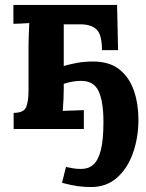

<svg xmlns="http://www.w3.org/2000/svg" viewBox="-20 -520 588 774"><path d="M35 0V-65Q77 -65 86 -89.5Q95 -114 95 -154V-339Q95 -353 96 -379Q97 -405 98 -427Q82 -426 63.5 -425Q45 -424 34 -424V-500H452L456 -318H391Q391 -381 369 -401.5Q347 -422 303 -422H237V-254Q261 -261 290.5 -266.5Q320 -272 355 -272Q422 -272 462 -239.5Q502 -207 520 -154Q538 -101 538 -38Q538 35 516 97Q494 159 451.5 196.5Q409 234 347 234Q319 234 293.5 230.5Q268 227 230 217L246 153Q265 157 277 159Q289 161 308 161Q337 161 356.5 143.5Q376 126 386.5 85Q397 44 397 -28Q397 -111 377.5 -152.5Q358 -194 307 -194Q273 -194 237 -182V-161Q237 -147 236 -121.5Q235 -96 233 -73L318 -76V0Z"/></svg>

Font: Lora
Style: Bold
Weight: 700
Designer: Olga Karpushina, Alexei Vanyashin (Cyrillic)
Foundry: Cyreal
Version: Version 3.006; ttfautohint (v1.8.4.7-5d5b);gftools[0.9.30]